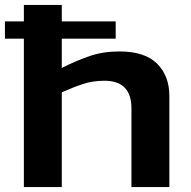

<svg xmlns="http://www.w3.org/2000/svg" viewBox="-28 -760 777 780"><path d="M69 0V-603H-8V-673H69V-740H223V-673H442V-603H223V-484Q285 -515 338.5 -533Q392 -551 458 -551Q560 -551 610 -501.5Q660 -452 660 -370V0H506V-320Q506 -432 396 -432Q350 -432 310 -419Q270 -406 223 -385V0Z"/></svg>

Font: Georama Extended SemiBold
Style: Regular
Weight: 600
Width: 7
Designer: Jean-Baptiste Levee
Foundry: Production Type
Version: Version 1.000